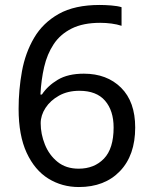

<svg xmlns="http://www.w3.org/2000/svg" viewBox="-20 -744 612 774"><path d="M55 -305Q55 -382 68.5 -456.5Q82 -531 117.5 -591.5Q153 -652 217 -688Q281 -724 382 -724Q403 -724 428.5 -722Q454 -720 470 -715V-640Q452 -646 429.5 -649Q407 -652 384 -652Q315 -652 269 -629Q223 -606 196.5 -566Q170 -526 158 -474Q146 -422 143 -363H149Q172 -398 213 -422.5Q254 -447 318 -447Q411 -447 468 -390.5Q525 -334 525 -230Q525 -118 463.5 -54Q402 10 298 10Q230 10 175 -24Q120 -58 87.5 -128Q55 -198 55 -305ZM297 -64Q360 -64 399 -104.5Q438 -145 438 -230Q438 -298 403.5 -338Q369 -378 300 -378Q253 -378 218 -358.5Q183 -339 163.5 -309Q144 -279 144 -247Q144 -204 161 -161.5Q178 -119 212 -91.5Q246 -64 297 -64Z"/></svg>

Font: Noto Sans Old North Arabian
Style: Regular
Weight: 400
Designer: Monotype Design Team
Foundry: Monotype Imaging Inc.
Version: Version 2.001; ttfautohint (v1.8.4.7-5d5b)